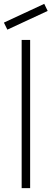

<svg xmlns="http://www.w3.org/2000/svg" viewBox="-39 -972 266 992"><path d="M-1 -818.8 -18.8 -855.2 189.6 -952.1 207.3 -915.6ZM72.9 0V-765.6H116.7V0Z"/></svg>

Font: Manrope Thin
Style: Regular
Weight: 100
Width: 4
Designer: Michael Sharanda
Foundry: Michael Sharanda
Version: Version 2.000;PS 002.000;hotconv 1.0.88;makeotf.lib2.5.64775